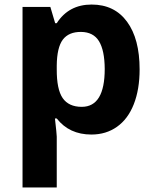

<svg xmlns="http://www.w3.org/2000/svg" viewBox="-20 -576 673 836"><path d="M253.4 -403.3Q228 -369.1 227.1 -291V-274.9Q226.6 -187 252.9 -148.9Q279.3 -110.8 335.9 -110.8Q436 -110.8 436 -275.9Q435.5 -356.4 411.1 -396.5Q386.7 -436.5 333 -437Q279.3 -437.5 253.4 -403.3ZM377.9 9.8Q281.7 9.8 227.1 -60.1H219.2Q227.1 8.3 227.1 19V240.2H78.1V-545.9H199.2L220.2 -475.1H227.1Q279.3 -556.2 378.9 -556.2Q478.5 -556.2 533.2 -481.4Q587.9 -406.7 587.9 -273.9Q587.9 -186.5 562.5 -122.1Q537.1 -57.6 489.3 -23.9Q441.9 9.8 377.9 9.8Z"/></svg>

Font: OpenSans-Bold
Style: Bold
Weight: 700
Foundry: Ascender Corporation
Version: Version 1.10